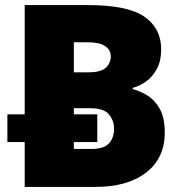

<svg xmlns="http://www.w3.org/2000/svg" viewBox="-20 -734 714 754"><path d="M77 0V-176H9V-285H77V-714H326Q481 -714 547 -668.5Q613 -623 613 -540Q613 -495 596 -463.5Q579 -432 553.5 -414Q528 -396 501 -389V-384Q530 -377 559 -359Q588 -341 607.5 -306.5Q627 -272 627 -213Q627 -113 554 -56.5Q481 0 355 0ZM328 -450Q376 -450 395.5 -468Q415 -486 415 -512Q415 -538 393 -553Q371 -568 324 -568H270V-450ZM338 -149Q388 -149 408 -171Q428 -193 428 -229Q428 -260 408 -284.5Q388 -309 334 -309H270V-285H362V-176H270V-149Z"/></svg>

Font: Noto Sans Black
Style: Regular
Weight: 900
Designer: Monotype Design Team
Foundry: Monotype Imaging Inc.
Version: Version 2.007